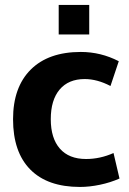

<svg xmlns="http://www.w3.org/2000/svg" viewBox="-20 -740 517 768"><path d="M214.8 -720.2H336.9V-602.1H214.8ZM455.1 -495.1 421.9 -396Q368.7 -423.8 318.8 -423.8Q253.9 -423.8 218.5 -381.8Q183.1 -339.8 183.1 -263.2Q183.1 -187 219.5 -145.5Q255.9 -104 324.2 -104Q380.4 -104 434.1 -127.9L458 -25.9Q421.9 -9.8 379.9 -1Q337.9 7.8 299.8 7.8Q169.9 7.8 101.1 -62Q32.2 -131.8 32.2 -263.2Q32.2 -391.1 103 -461.7Q173.8 -532.2 303.2 -532.2Q383.3 -532.2 455.1 -495.1Z"/></svg>

Font: Sarala
Style: Bold
Weight: 700
Designer: Andres Torresi
Foundry: Huerta Tipografica
Version: Version 1.004;PS 001.003;hotconv 1.0.70;makeotf.lib2.5.58329